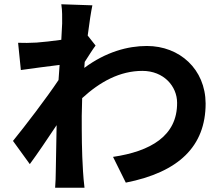

<svg xmlns="http://www.w3.org/2000/svg" viewBox="-20 -831 1040 902"><path d="M272 -721 268 -644C225 -638 181 -633 152 -631C117 -629 94 -629 65 -630L78 -502C134 -510 211 -520 260 -526L255 -455C199 -371 98 -239 41 -169L120 -60C155 -107 204 -180 246 -243L242 -23C242 -7 241 29 239 51H377C374 28 371 -8 370 -26C364 -120 364 -204 364 -286L366 -370C450 -447 543 -498 649 -498C749 -498 812 -426 812 -348C813 -192 687 -120 511 -94L571 27C819 -22 946 -143 946 -345C945 -506 824 -615 670 -615C580 -615 477 -587 376 -512L378 -540C395 -566 415 -599 429 -617L392 -664C400 -727 408 -778 414 -806L268 -811C273 -780 272 -750 272 -721Z"/></svg>

Font: Noto Sans CJK SC
Style: Bold
Weight: 700
Designer: Ryoko NISHIZUKA 西塚涼子 (kana, bopomofo & ideographs); Paul D. Hunt (Latin, Greek & Cyrillic); Sandoll Communications 산돌커뮤니
Foundry: Adobe
Version: Version 2.004;hotconv 1.0.118;makeotfexe 2.5.65603